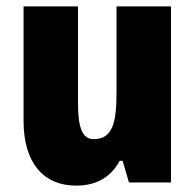

<svg xmlns="http://www.w3.org/2000/svg" viewBox="-20 -573 611 603"><path d="M517 -553H346V-289C346 -194 337 -136 274 -136C238 -136 225 -174 225 -248V-553H54V-193C54 -60 118 10 219 10C281 10 327 -15 356 -68H365L385 0H517Z"/></svg>

Font: Noto Sans Khmer Condensed Black
Style: Regular
Weight: 900
Width: 3
Designer: Danh Hong and the Monotype Design Team
Foundry: Monotype Imaging Inc.
Version: Version 2.004